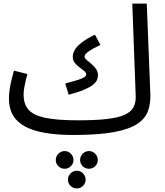

<svg xmlns="http://www.w3.org/2000/svg" viewBox="-20 -734 922 1074"><path d="M390 21 416 -61Q515 -61 579 -68.5Q643 -76 678.5 -92.5Q714 -109 727.5 -135.5Q741 -162 739 -200L720 -714H801L821 -209Q823 -156 808 -113.5Q793 -71 748 -41Q703 -11 617 5Q531 21 390 21ZM364 -204 345 -267Q387 -278 413 -286Q439 -294 450.5 -301.5Q462 -309 462 -317Q462 -328 450.5 -337.5Q439 -347 424.5 -357.5Q410 -368 398.5 -382Q387 -396 387 -416Q387 -434 397.5 -453.5Q408 -473 435 -494.5Q462 -516 511 -540L542 -483Q496 -461 474.5 -445.5Q453 -430 453 -418Q453 -409 464.5 -399Q476 -389 490.5 -377Q505 -365 516.5 -349.5Q528 -334 528 -313Q528 -299 522 -285.5Q516 -272 498.5 -258.5Q481 -245 449 -231.5Q417 -218 364 -204ZM390 21Q301 21 233.5 9.5Q166 -2 121 -26Q76 -50 53 -88.5Q30 -127 30 -182Q30 -207 34 -233.5Q38 -260 44.5 -287Q51 -314 58 -339L133 -320Q129 -305 124 -284.5Q119 -264 115.5 -243Q112 -222 112 -205Q112 -153 138.5 -121.5Q165 -90 231 -75.5Q297 -61 416 -61L436 -11ZM410 320Q389 320 374.5 305.5Q360 291 360 271Q360 251 374.5 236Q389 221 410 221Q430 221 444.5 236Q459 251 459 271Q459 291 444.5 305.5Q430 320 410 320ZM342 210Q321 210 306.5 195.5Q292 181 292 161Q292 141 306.5 126Q321 111 342 111Q362 111 376.5 126Q391 141 391 161Q391 181 376.5 195.5Q362 210 342 210ZM478 210Q457 210 442.5 195.5Q428 181 428 161Q428 141 442.5 126Q457 111 478 111Q498 111 512.5 126Q527 141 527 161Q527 181 512.5 195.5Q498 210 478 210Z"/></svg>

Font: Farlight84_Sys_V01
Style: Regular
Weight: 400
Designer: Ryoko NISHIZUKA  (kana, bopomofo & ideographs); Paul D. Hunt (Latin, Greek & Cyrillic); Sandoll Communications , Soo-you
Foundry: Adobe
Version: Version 2.004;October 29, 2024;FontCreator 14.0.0.2814 64-bi